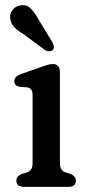

<svg xmlns="http://www.w3.org/2000/svg" viewBox="-20 -725 346 745"><path d="M212.5 -446.5V-93.5Q212.5 -76 218.5 -67.5Q224.5 -59 235.5 -55.5L253 -50.5Q274.5 -41 274.5 -24.5Q274.5 0 245.5 0H72.5Q43.5 0 43.5 -24.5Q43.5 -41 65 -50.5L83.5 -55.5Q94.5 -59 100.5 -67.5Q106.5 -76 106.5 -93.5V-354Q106.5 -370.5 101.2 -377.2Q96 -384 86 -386L55 -388Q35.5 -393.5 35.5 -410Q35.5 -428.5 61 -437.5L141 -465.5Q154.5 -470.5 165 -473.5Q175.5 -476.5 187 -476.5Q198 -476.5 205.2 -468.5Q212.5 -460.5 212.5 -446.5ZM131 -647 183.5 -560.5Q187.5 -552.5 189 -544.8Q190.5 -537 184.5 -531Q179.5 -526 171.2 -526Q163 -526 156 -529.5L72 -592Q49 -605.5 36 -619Q23 -632.5 20 -650.5Q16.5 -668.5 27 -684.2Q37.5 -700 58 -704Q83 -708.5 99.2 -692Q115.5 -675.5 131 -647Z"/></svg>

Font: Fraunces 9pt S100
Style: Regular
Weight: 400
Version: Version 1.000; ttfautohint (v1.8.3)